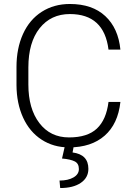

<svg xmlns="http://www.w3.org/2000/svg" viewBox="-20 -741 689 978"><path d="M64 0ZM593.3 -221.7Q581.1 -109.4 512.9 -49.8Q444.8 9.8 331.5 9.8Q252.4 9.8 191.7 -29.8Q130.9 -69.3 97.7 -141.8Q64.5 -214.4 64 -307.6V-399.9Q64 -494.6 97.2 -567.9Q130.4 -641.1 192.6 -680.9Q254.9 -720.7 335.9 -720.7Q450.2 -720.7 516.4 -658.9Q582.5 -597.2 593.3 -488.3H532.7Q510.3 -669.4 335.9 -669.4Q239.3 -669.4 181.9 -597.2Q124.5 -524.9 124.5 -397.5V-310.5Q124.5 -187.5 180.4 -114.3Q236.3 -41 331.5 -41Q425.8 -41 473.6 -86.2Q521.5 -131.3 532.7 -221.7ZM355.5 4.4 349.6 35.6Q430.2 45.9 430.2 119.1Q430.2 164.1 391.6 190.4Q353 216.8 286.6 216.8L283.2 178.7Q326.7 178.7 354.2 162.8Q381.8 147 381.8 120.1Q381.8 91.8 360.6 81.1Q339.4 70.3 295.9 66.4L310.1 4.4Z"/></svg>

Font: Roboto Light
Style: Regular
Weight: 300
Designer: Google
Version: Version 2.134; 2016; ttfautohint (v1.6)